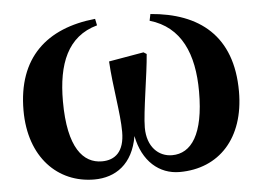

<svg xmlns="http://www.w3.org/2000/svg" viewBox="-45 -620 949 695"><g transform="rotate(-5 429.0 -272.5)"><path d="M520 -538C633 -505 676 -404 676 -267C676 -112 629 -46 559 -46C510 -46 469 -84 469 -154C469 -210 494 -349 499 -419L488 -426L361 -404C366 -313 386 -214 386 -146C386 -74 352 -46 304 -46C237 -46 182 -104 182 -275C182 -410 220 -508 329 -538L324 -562C147 -544 37 -446 37 -254C37 -83 139 17 271 17C348 17 412 -26 429 -127C447 -34 507 17 581 17C724 17 820 -85 820 -255C820 -458 701 -548 525 -562Z"/></g></svg>

Font: Noto Serif KR Black
Style: Regular
Weight: 900
Version: Version 1.001;PS 1.001;hotconv 16.6.54;makeotf.lib2.5.65590